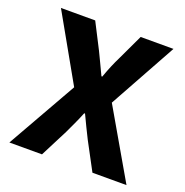

<svg xmlns="http://www.w3.org/2000/svg" viewBox="-119 -761 838 869"><g transform="rotate(20 300.0 -326.0)"><path d="M18 0 208 -335 29 -652H194L257 -529Q268 -507 280 -481Q292 -455 307 -424H311Q322 -455 333 -481Q344 -507 355 -529L413 -652H571L392 -328L582 0H418L347 -133Q334 -159 321.5 -184.5Q309 -210 295 -240H291Q279 -210 267 -184.5Q255 -159 243 -133L175 0Z"/></g></svg>

Font: Source Code Pro ExtraLight
Style: Bold
Weight: 700
Monospace: yes
Version: Version 1.018;hotconv 1.0.116;makeotfexe 2.5.65601